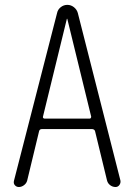

<svg xmlns="http://www.w3.org/2000/svg" viewBox="-20 -750 540 770"><path d="M152.3 -282.2Q151.4 -279.3 153.3 -276.9Q155.3 -274.4 158.2 -274.4H339.8Q342.8 -274.4 344.2 -276.9Q345.7 -279.3 345.7 -282.2L250 -673.8Q250 -674.8 249 -674.8Q248 -674.8 248 -673.8ZM55.7 0Q45.9 0 39.6 -7.3Q33.2 -14.6 36.1 -25.4L209 -698.2Q211.9 -711.9 223.6 -721.2Q235.4 -730.5 250 -730.5Q264.6 -730.5 276.4 -721.2Q288.1 -711.9 292 -698.2L462.9 -26.4Q464.8 -16.6 459 -8.3Q453.1 0 443.4 0Q431.6 0 421.9 -7.3Q412.1 -14.6 409.2 -26.4L361.3 -223.6Q359.4 -231.4 349.6 -232.4H148.4Q138.7 -232.4 136.7 -223.6L88.9 -25.4Q85.9 -14.6 76.2 -7.3Q66.4 0 55.7 0Z"/></svg>

Font: Rounded Mgen+ 1mn light
Style: Regular
Weight: 200
Designer: [Source Han Sans]
Ryoko NISHIZUKA  (kana & ideographs); Paul D. Hunt (Latin, Greek & Cyrillic); Wenlong ZHANG  (bopomofo
Version: Version 1.059.20150602